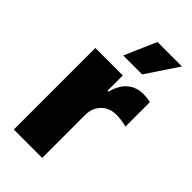

<svg xmlns="http://www.w3.org/2000/svg" viewBox="-233 -818 883 883"><g transform="rotate(45 208.5 -376.0)"><path d="M49.8 -530.3H228.5V-430.7H234.4Q248.5 -484.4 279.8 -510.7Q311 -537.1 355.5 -537.1Q381.3 -537.1 403.3 -531.2V-372.1Q390.6 -377 370.6 -379.4Q350.6 -381.8 334 -381.8Q305.2 -381.8 282.7 -368.9Q260.3 -356 247.3 -332.8Q234.4 -309.6 234.4 -279.3V0H49.8ZM232.4 -752H391.6L288.1 -596.7H165Z"/></g></svg>

Font: Pretendard Std Black
Style: Regular
Weight: 900
Designer: Base glyphs from Inter by Rasmus Andersson; Hangeul glyphs from Noto Sans CJK(Source Han Sans) by Jang Soo-young and Kan
Foundry: Kil Hyung-jin
Version: Version 1.309